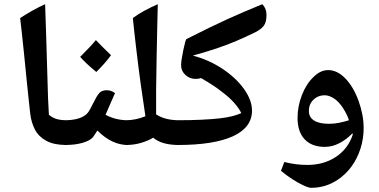

<svg xmlns="http://www.w3.org/2000/svg" viewBox="-20 -700 1805 915"><path d="M297 -9Q237 -9 200.5 -29Q164 -49 146.5 -82.5Q129 -116 124 -159Q122 -178 117 -222.5Q112 -267 106.5 -324Q101 -381 95 -439Q89 -497 84 -544Q79 -591 76 -614Q105 -633 134.5 -649.5Q164 -666 195 -680Q198 -605 200 -530.5Q202 -456 204.5 -381Q207 -306 209 -231L213 -153Q231 -138 251 -132.5Q271 -127 299 -127Q305 -127 305 -119V-17Q305 -9 297 -9Z M288 -9Q280 -9 280 -17V-119Q280 -127 288 -127Q353 -127 386 -151Q399 -160 409 -179Q419 -198 432 -223Q448 -255 460 -262.5Q472 -270 488 -270Q511 -270 528 -256Q517 -231 505.5 -205Q494 -179 483 -153Q507 -140 533.5 -133.5Q560 -127 589 -127Q597 -127 597 -119V-17Q597 -9 589 -9Q513 -9 444 -78Q438 -68 432.5 -60Q427 -52 422 -45Q409 -30 374 -19.5Q339 -9 288 -9ZM439 -357Q388 -399 362 -429Q385 -452 403.5 -471.5Q422 -491 437 -509Q448 -497 466 -479Q484 -461 509 -437Q497 -420 479.5 -400Q462 -380 439 -357Z M580 -9Q572 -9 572 -17V-119Q572 -127 580 -127Q604 -127 627.5 -132Q651 -137 673 -146Q662 -217 650.5 -300Q639 -383 628 -478Q624 -510 620.5 -544Q617 -578 613 -614Q640 -634 670 -650Q700 -666 732 -680Q731 -643 729.5 -577.5Q728 -512 726.5 -432.5Q725 -353 724 -271Q724 -228 724 -202.5Q724 -177 724 -155Q766 -127 833 -127Q842 -127 842 -119V-17Q842 -9 833 -9Q750 -9 710 -44Q688 -30 653.5 -19.5Q619 -9 580 -9Z M825 -9Q817 -9 817 -17V-119Q817 -127 825 -127Q891 -127 941.5 -129.5Q992 -132 1027 -136Q1062 -140 1087.5 -146.5Q1113 -153 1130 -161Q1119 -184 1095.5 -210.5Q1072 -237 1038 -262Q1021 -276 996 -292.5Q971 -309 938 -328Q927 -324 912 -324Q884 -324 863.5 -343Q843 -362 843 -389Q843 -400 846 -420Q849 -440 853.5 -461Q858 -482 862 -497.5Q866 -513 869 -514Q932 -546 978.5 -568.5Q1025 -591 1063.5 -608.5Q1102 -626 1141.5 -643Q1181 -660 1230 -680Q1250 -660 1250 -629Q1250 -594 1237 -577Q1224 -560 1196 -546Q1149 -523 1105.5 -504.5Q1062 -486 1013 -469.5Q964 -453 899 -435Q973 -416 1038 -373.5Q1103 -331 1142 -277Q1181 -223 1181 -173Q1181 -93 1091 -51Q1045 -30 979 -19.5Q913 -9 825 -9Z M1463 195Q1451 195 1426 183.5Q1401 172 1372.5 153.5Q1344 135 1319 114L1335 72Q1362 79 1389.5 82.5Q1417 86 1445 86Q1523 86 1581 47.5Q1639 9 1661 -58L1660 -65Q1631 -35 1597 -17.5Q1563 0 1528 0Q1466 0 1432 -36Q1398 -72 1398 -138Q1398 -194 1419 -247.5Q1440 -301 1474 -333Q1507 -366 1544 -366Q1587 -366 1625.5 -326.5Q1664 -287 1689 -219Q1701 -185 1707 -153Q1713 -121 1713 -89Q1713 -39 1698 8Q1683 55 1655.5 93Q1628 131 1589 157Q1532 195 1463 195ZM1548 -110Q1571 -110 1594.5 -114.5Q1618 -119 1643 -127Q1634 -155 1615 -184.5Q1596 -214 1573 -230Q1549 -246 1527 -246Q1502 -246 1483 -232.5Q1464 -219 1456 -198Q1452 -186 1452 -171Q1452 -141 1477 -125.5Q1502 -110 1548 -110Z"/></svg>

Font: Noto Naskh Arabic
Style: Regular
Weight: 400
Designer: Monotype Design Team, David Williams, Mohamad Dakak and Nizar Qandah
Foundry: Monotype Imaging Inc.
Version: Version 2.013